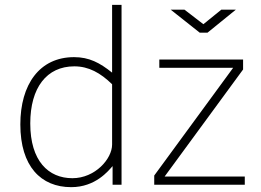

<svg xmlns="http://www.w3.org/2000/svg" viewBox="-20 -763 1077 793"><path d="M274 10C375 10 428 -58 445 -77V0H482V-743H443V-463C392 -504 348 -527 286 -527C143 -527 64 -414 64 -249C64 -76 149 10 274 10ZM894 -723 820 -663 742 -723H685L805 -628H837L954 -723ZM617 0H991V-34H660L984 -476V-517H638V-483H943L617 -38ZM279 -27C180 -27 105 -98 105 -253C105 -401 173 -489 287 -489C346 -489 395 -462 443 -415V-166C443 -107 373 -27 279 -27Z"/></svg>

Font: United Sans Thin
Style: Regular
Weight: 100
Designer: Pablo Impallari, Rodrigo Fuenzalida (Modified by Dan O. Williams)
Version: Version 1.000;PS 001.000;hotconv 1.0.88;makeotf.lib2.5.64775